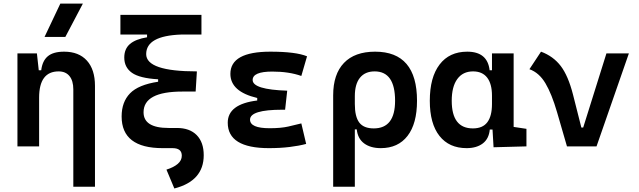

<svg xmlns="http://www.w3.org/2000/svg" viewBox="-20 -815 3556 1069"><path d="M388.2 224.6V-317.4Q388.2 -365.2 366.9 -391.4Q345.7 -417.5 306.6 -417.5Q197.8 -417.5 197.8 -271.5V0H77.1V-517.6H185.5L195.8 -423.8H209.5Q215.8 -476.1 246.1 -501.7Q276.4 -527.3 336.9 -527.3Q418.9 -527.3 463.9 -477.5Q508.8 -427.7 508.8 -336.9V224.6ZM228 -609.4 315.9 -794.9H441.4L343.8 -609.4Z M885.7 9.8Q657.2 9.8 657.2 -166.5Q657.2 -247.1 703.9 -295.2Q750.5 -343.3 860.4 -359.9V-373.5Q757.3 -379.4 714.6 -409.7Q671.9 -439.9 671.9 -494.6Q671.9 -543 703.6 -570.1Q735.4 -597.2 798.8 -607.4V-622.6H650.4V-732.4H1101.6V-622.6H988.3Q793.9 -615.7 793.9 -513.7Q793.9 -417.5 1076.2 -417.5L1069.3 -305.2H995.1Q779.3 -305.2 779.3 -189.9Q779.3 -102.5 918.5 -102.5H964.8Q1036.1 -102.5 1075.2 -62.7Q1114.3 -22.9 1114.3 49.3Q1114.3 192.4 950.7 234.4L906.7 129.4Q947.3 116.7 969.7 97.4Q992.2 78.1 992.2 51.8Q992.2 9.8 940.9 9.8Z M1477.5 9.8Q1248 9.8 1248 -131.8Q1248 -235.4 1412.1 -255.4V-269.5Q1262.7 -304.7 1262.7 -403.8Q1262.7 -527.3 1485.4 -527.3Q1627.4 -527.3 1689.5 -501.5L1657.7 -392.1Q1588.9 -416.5 1496.1 -416.5Q1386.7 -416.5 1386.7 -369.6Q1386.7 -316.4 1579.1 -310.1L1567.4 -204.1H1551.8Q1372.1 -204.1 1372.1 -148.9Q1372.1 -101.1 1481.4 -101.1Q1543.9 -101.1 1584.7 -110.4Q1625.5 -119.6 1657.7 -127.9L1684.6 -13.7Q1644.5 -2.9 1592.3 3.4Q1540 9.8 1477.5 9.8Z M2100.1 9.8Q2043 9.8 2007.3 -16.6Q1971.7 -43 1966.3 -94.7H1955.6V224.6H1835V-284.2Q1835 -401.9 1895 -464.6Q1955.1 -527.3 2068.4 -527.3Q2301.8 -527.3 2301.8 -253.9Q2301.8 -126.5 2249 -58.3Q2196.3 9.8 2100.1 9.8ZM1955.6 -235.8Q1955.6 -165.5 1980.2 -132.8Q2004.9 -100.1 2061 -100.1Q2179.7 -100.1 2179.7 -253.9Q2179.7 -417.5 2065.9 -417.5Q2012.7 -417.5 1984.1 -382.1Q1955.6 -346.7 1955.6 -279.8Z M2578.1 9.8Q2480.5 9.8 2426.8 -58.3Q2373 -126.5 2373 -253.9Q2373 -384.3 2427.5 -455.8Q2481.9 -527.3 2581.5 -527.3Q2694.3 -527.3 2706.1 -423.8H2719.2V-517.6H2839.8V-108.4L2911.1 -97.7V0L2728 4.9L2722.2 -93.8H2707Q2702.1 -42 2667.7 -16.1Q2633.3 9.8 2578.1 9.8ZM2719.2 -235.4V-282.2Q2719.2 -348.1 2692.4 -382.8Q2665.5 -417.5 2613.8 -417.5Q2557.1 -417.5 2526.1 -375Q2495.1 -332.5 2495.1 -253.9Q2495.1 -100.1 2612.8 -100.1Q2668 -100.1 2693.6 -134.8Q2719.2 -169.4 2719.2 -235.4Z M3136.7 0 3081.5 -190.4Q3051.8 -292.5 3016.8 -351.3Q2981.9 -410.2 2927.7 -429.7L2992.2 -527.3Q3060.5 -502 3102.1 -447.5Q3143.6 -393.1 3170.4 -288.1L3216.8 -105H3227.1L3356.4 -517.6H3481.4L3301.3 0Z"/></svg>

Font: Cascadia Code SemiBold
Style: Regular
Weight: 600
Monospace: yes
Designer: Aaron Bell
Foundry: Saja Typeworks
Version: Version 2404.023; ttfautohint (v1.8.4)